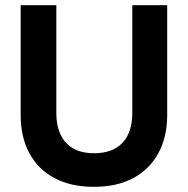

<svg xmlns="http://www.w3.org/2000/svg" viewBox="-20 -710 727 743"><path d="M343 13Q254 13 190.5 -21Q127 -55 93.5 -117.5Q60 -180 60 -265V-690H198V-273Q198 -198 235.5 -157.5Q273 -117 344 -117Q416 -117 454 -157.5Q492 -198 492 -273V-690H627V-265Q627 -180 593 -117.5Q559 -55 496 -21Q433 13 343 13Z"/></svg>

Font: Radio Canada Big SemiBold
Style: Regular
Weight: 600
Designer: Étienne Aubert Bonn
Foundry: Coppers and Brasses
Version: Version 1.001